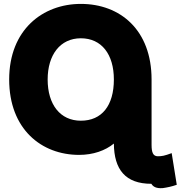

<svg xmlns="http://www.w3.org/2000/svg" viewBox="-20 -754 925 983"><path d="M563 -347C563 -476 500 -558 394 -558C288 -558 224 -473 224 -347C224 -219 288 -136 394 -136C501 -136 563 -213 563 -347ZM755 187C622 187 564 114 563 -19C519 17 457 39 385 39C192 39 27 -93 27 -347C27 -601 198 -734 394 -734C595 -734 756 -601 756 -347V-12C756 27 764 46 788 46C809 46 821 44 859 30L885 192C860 201 835 206 814 209C779 212 763 201 755 187Z"/></svg>

Font: Repo Black
Style: Regular
Weight: 900
Designer: Stefan Peev
Foundry: Context Ltd
Version: Version 1.502